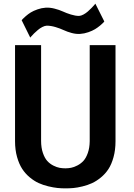

<svg xmlns="http://www.w3.org/2000/svg" viewBox="-20 -1016 728 1047"><path d="M609.9 -246.1Q609.9 -198.2 599.1 -159.2Q588.4 -120.1 571.3 -94Q554.2 -67.9 530 -48.1Q505.9 -28.3 481.9 -17.3Q458 -6.3 429.9 0.5Q401.9 7.3 380.6 9.3Q359.4 11.2 336.9 11.2Q314.5 11.2 293 9Q271.5 6.8 243.2 0Q214.8 -6.8 190.7 -17.8Q166.5 -28.8 142.3 -48.8Q118.2 -68.8 101.1 -95Q84 -121.1 73 -159.9Q62 -198.7 62 -246.1V-770H204.1V-248Q204.1 -210.4 213.9 -182.1Q223.6 -153.8 237.8 -138.2Q252 -122.6 271 -113Q290 -103.5 305.4 -100.8Q320.8 -98.1 336.9 -98.1Q352.1 -98.1 367.7 -101.1Q383.3 -104 402.1 -113.8Q420.9 -123.5 435.1 -138.9Q449.2 -154.3 459 -182.1Q468.8 -210 469.2 -246.1V-770H609.9ZM500 -996.1 548.8 -898.9Q546.9 -896.5 543 -892.1Q539.1 -887.7 525.9 -876.7Q512.7 -865.7 498.3 -856.9Q483.9 -848.1 461.7 -840.3Q439.5 -832.5 417 -831.1Q395 -829.6 370.6 -836.2Q346.2 -842.8 327.1 -851.8Q308.1 -860.8 282.7 -868.4Q257.3 -876 234.9 -876Q224.1 -875.5 210.7 -868.7Q197.3 -861.8 186.3 -852.3Q175.3 -842.8 165.5 -833.5Q155.8 -824.2 150.4 -817.4L145 -811L98.1 -905.8Q100.1 -908.2 104 -912.6Q107.9 -917 120.8 -928.2Q133.8 -939.5 147.9 -948.2Q162.1 -957 184.3 -964.8Q206.5 -972.7 229 -974.1Q251.5 -975.6 277.3 -969Q303.2 -962.4 322.8 -953.4Q342.3 -944.3 366.7 -936.8Q391.1 -929.2 411.1 -929.2Q421.9 -929.7 435.1 -936.8Q448.2 -943.8 459.2 -953.6Q470.2 -963.4 479.7 -973.1Q489.3 -982.9 494.6 -989.3Z"/></svg>

Font: Junction Bold
Style: Bold
Weight: 700
Designer: Caroline Hadilaksono
Foundry: Caroline Hadilaksono
Version: Version 001.001